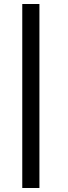

<svg xmlns="http://www.w3.org/2000/svg" viewBox="-20 -797 340 957"><path d="M91 140V-777H176.5V140Z"/></svg>

Font: Epilogue Medium
Style: Regular
Weight: 500
Designer: Tyler Finck
Foundry: Etcetera Type Co
Version: Version 2.111; ttfautohint (v1.8.3)